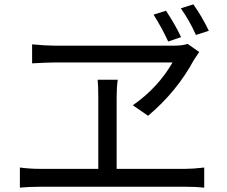

<svg xmlns="http://www.w3.org/2000/svg" viewBox="-20 -869 1040 879"><path d="M877 -709Q849 -772 808 -831L865 -849Q904 -795 936 -728ZM750 -679Q722 -740 683 -802L740 -820Q784 -753 809 -699ZM233 -583Q197 -583 127 -579V-666Q189 -660 229 -660H780Q815 -660 839 -668L892 -631Q867 -593 869 -597Q790 -450 658 -339L588 -387Q703 -467 770 -583ZM830 -96Q863 -96 915 -102V-10Q879 -14 830 -14H162Q114 -14 71 -10V-102Q118 -96 162 -96H430V-424Q430 -476 427 -504H519Q514 -469 514 -424V-96Z"/></svg>

Font: Source Han Sans K Regular
Style: Regular
Weight: 400
Designer: Ryoko NISHIZUKA  (kana & ideographs); Paul D. Hunt (Latin, Greek & Cyrillic); Wenlong ZHANG  (bopomofo); Sandoll Communi
Foundry: Adobe Systems Incorporated
Version: Version 1.00 July 18, 2014, initial release